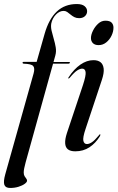

<svg xmlns="http://www.w3.org/2000/svg" viewBox="-45 -741 582 951"><path d="M181 -425.5 185 -434H296Q298.5 -434 300 -433.2Q301.5 -432.5 301.5 -430.5Q301.5 -429 300.2 -428Q299 -427 297 -426.2Q295 -425.5 292.5 -425.5ZM66.5 -430Q66.5 -432 68 -433.2Q69.5 -434.5 72 -434.5H136.5L176 -573.5Q197 -647 236.5 -684Q276 -721 335.5 -721Q361.5 -721 374 -710.5Q386.5 -700 386.5 -685.5Q386.5 -671 375.8 -661Q365 -651 347 -651Q333.5 -651 323.2 -656.2Q313 -661.5 304.5 -668.8Q296 -676 288 -681.5Q280 -687 270.5 -687Q249.5 -687 232 -668.8Q214.5 -650.5 209 -625Q206 -608.5 210.5 -589Q215 -569.5 221.2 -548.5Q227.5 -527.5 231 -506.5Q234.5 -485.5 229 -466L82 63Q77.5 80 75 92.2Q72.5 104.5 72.5 113.5Q72.5 125 76.8 131.8Q81 138.5 85 143.5Q89 148.5 89 154Q89 161 77.5 169.5Q66 178 47 184Q28 190 5.5 190Q-18 190 -23.5 174.2Q-29 158.5 -19 122.5L121.5 -377.5Q128.5 -403 119.5 -413.8Q110.5 -424.5 72.5 -425.5Q69 -426 67.8 -427.5Q66.5 -429 66.5 -430ZM379 -103Q364 -58.5 368 -43Q372 -27.5 385.5 -27.5Q396.5 -27.5 410.2 -36.5Q424 -45.5 444.5 -70.5Q447 -74 448.2 -75Q449.5 -76 451 -75.5Q452.5 -75 452.2 -72.8Q452 -70.5 450 -66.5Q428.5 -31.5 398 -11.5Q367.5 8.5 328 8.5Q304 8.5 291.5 -1.2Q279 -11 277.8 -31.2Q276.5 -51.5 286.5 -82L366 -320Q381.5 -367.5 379 -384.2Q376.5 -401 362 -401Q351.5 -401 337.2 -392Q323 -383 300.5 -356Q298.5 -354 297 -353Q295.5 -352 294 -352.5Q292.5 -353 293 -354.8Q293.5 -356.5 295 -358.5Q321.5 -399 353.2 -421Q385 -443 418 -443Q440 -443 453 -432.8Q466 -422.5 468.5 -401Q471 -379.5 459.5 -345ZM443.5 -517.5Q425 -517.5 415.2 -527.2Q405.5 -537 405.5 -552.5Q405.5 -569 415.5 -589.2Q425.5 -609.5 441.5 -624Q457.5 -638.5 477 -638.5Q499 -638.5 508 -628.8Q517 -619 517 -604Q517 -584.5 507.5 -564.5Q498 -544.5 481.2 -531Q464.5 -517.5 443.5 -517.5Z"/></svg>

Font: Fraunces 120pt
Style: Italic
Weight: 400
Italic angle: -16°
Version: Version 1.000;[b76b70a41]